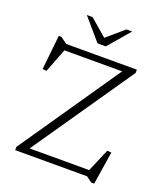

<svg xmlns="http://www.w3.org/2000/svg" viewBox="-162 -987 948 1118"><g transform="rotate(20 312.0 -428.0)"><path d="M563 -682.5V-662.5L124.5 -25.5L115.5 -38H502L562.5 -180L588.5 -178L556.5 26H538L503 0H57.5V-20L494.5 -656.5L509.5 -644H128L71 -496L46 -498.5L68.5 -712H85L125 -682.5ZM329.5 -784.5H312.5L426 -882H461.5L346.5 -748H295.5L180.5 -882H216Z"/></g></svg>

Font: Newsreader 14pt Light
Style: Regular
Weight: 300
Designer: Hugues Gentile
Foundry: Production Type
Version: Version 1.003